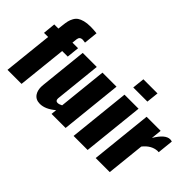

<svg xmlns="http://www.w3.org/2000/svg" viewBox="-89 -1242 1703 1703"><g transform="rotate(45 762.0 -391.0)"><path d="M43.5 0H219.7L268.6 -460.9H338.4L350.6 -578.1H280.3L285.2 -624C288.1 -648.8 301.8 -661.1 326.2 -661.1C330.4 -661.1 341.3 -659.7 358.9 -656.7L372.6 -787.6C344.2 -790.9 318 -792.5 293.9 -792.5C265 -792.5 239.9 -789.7 218.8 -784.2C197.6 -778.6 180.6 -771.4 167.7 -762.5C154.9 -753.5 144.3 -741.5 136 -726.3C127.7 -711.2 121.7 -696 118.2 -680.7C114.6 -665.4 111.7 -646.5 109.4 -624L104 -578.1H52.2L40.5 -460.9H92.3Z M459.5 10.7C505 10.7 552.4 -10.3 601.6 -52.2L596.2 0H772.5L833 -578.1H656.7L608.9 -120.1C593.6 -111.7 579.6 -107.1 566.9 -106.4H564.5C547.9 -106.4 539.6 -116 539.6 -135.3C539.6 -137.9 539.7 -140.6 540 -143.6L585.4 -578.1H409.2L362.3 -128.9C361.3 -120.1 360.8 -111.7 360.8 -103.5C360.8 -72.9 367.7 -47.5 381.3 -27.3C398.6 -2 424.6 10.7 459.5 10.7Z M872.6 0H1048.8L1109.4 -578.1H933.1ZM942.9 -678.2H1120.1L1132.3 -793H955.1Z M1149.9 0H1326.2L1363.8 -357.9C1400.9 -404.5 1443.5 -429.4 1491.7 -432.6C1499.5 -432.6 1505 -432.3 1508.3 -431.6L1523.9 -580.6C1515.8 -583.5 1507.8 -585 1500 -585C1459.6 -585 1418.5 -549.5 1376.5 -478.5L1386.7 -578.1H1210.4Z"/></g></svg>

Font: Oswald
Style: Heavy
Weight: 800
Designer: Vernon Adams
Foundry: Vernon Adams
Version: 3.0; ttfautohint (v0.95.6-bc232) -l 8 -r 50 -G 200 -x 0 -w "